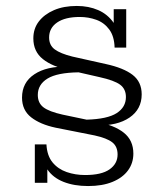

<svg xmlns="http://www.w3.org/2000/svg" viewBox="-20 -614 550 645"><path d="M276 11Q229 11 193.5 -3Q158 -17 139 -45V0H97V-129H136Q138 -91 156.5 -68.5Q175 -46 204 -36Q233 -26 266 -26Q321 -26 348 -45Q375 -64 375 -95Q375 -122 357 -136Q339 -150 298 -159L167 -185Q115 -196 84.5 -220Q54 -244 54 -286Q54 -337 95.5 -364.5Q137 -392 206 -390L211 -379Q156 -390 124 -415.5Q92 -441 92 -485Q92 -518 110.5 -542Q129 -566 161.5 -580Q194 -594 238 -594Q278 -594 310 -580Q342 -566 362 -537V-583H404V-454H365Q364 -492 347 -515Q330 -538 303.5 -547.5Q277 -557 248 -557Q199 -557 172 -538.5Q145 -520 145 -488Q145 -462 164 -448Q183 -434 223 -424L335 -399Q395 -386 425.5 -362.5Q456 -339 456 -297Q456 -247 415 -219Q374 -191 305 -193L306 -204Q363 -194 395.5 -168.5Q428 -143 428 -98Q428 -66 410 -41.5Q392 -17 358 -3Q324 11 276 11ZM271 -212Q341 -214 372 -234Q403 -254 403 -288Q403 -315 383.5 -329.5Q364 -344 314 -355L244 -371Q172 -370 139.5 -350Q107 -330 107 -295Q107 -268 126 -253.5Q145 -239 190 -229Z"/></svg>

Font: Rokkitt Light
Style: Regular
Weight: 300
Version: Version 3.103